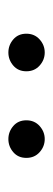

<svg xmlns="http://www.w3.org/2000/svg" viewBox="150 -950 129 470"><g transform="rotate(90 215.0 -715.5)"><path d="M109 -671Q91 -671 77 -683Q63 -695 63 -715Q63 -735 77 -747.5Q91 -760 109 -760Q127 -760 141 -747.5Q155 -735 155 -715Q155 -695 141 -683Q127 -671 109 -671ZM321 -671Q303 -671 289 -683Q275 -695 275 -715Q275 -735 289 -747.5Q303 -760 321 -760Q339 -760 353 -747.5Q367 -735 367 -715Q367 -695 353 -683Q339 -671 321 -671Z"/></g></svg>

Font: Noto Serif TC
Style: Regular
Weight: 200
Designer: Ryoko NISHIZUKA 西塚涼子 (kana & ideographs); Frank Grießhammer (Latin, Greek & Cyrillic); Wenlong ZHANG 张文龙 (bopomofo); San
Foundry: Adobe
Version: Version 2.001;hotconv 1.1.0;makeotfexe 2.6.0